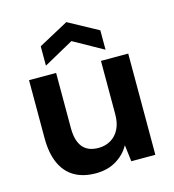

<svg xmlns="http://www.w3.org/2000/svg" viewBox="-109 -815 833 918"><g transform="rotate(-15 307.5 -355.5)"><path d="M253 12Q191 12 147.5 -13.5Q104 -39 81.5 -89.5Q59 -140 59 -214V-501H193V-227Q193 -166 218.5 -134Q244 -102 297 -102Q331 -102 358 -118Q385 -134 400 -164Q415 -194 415 -237V-501H550V0H431L421 -82Q398 -40 355 -14Q312 12 253 12ZM155 -547V-643L303 -723L450 -643V-547L303 -629Z"/></g></svg>

Font: DM Sans 18pt
Style: Bold
Weight: 700
Designer: Colophon Foundry, Jonny Pinhorn
Foundry: Colophon Foundry
Version: Version 4.004;gftools[0.9.30]